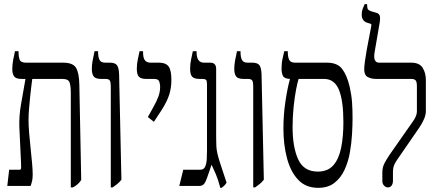

<svg xmlns="http://www.w3.org/2000/svg" viewBox="-20 -893 2103 922"><path d="M15 0 24 -78H75Q81 -78 81.5 -87Q82 -96 81 -111L73 -281Q71 -334 80.5 -390Q90 -446 102 -512V-514H83Q57 -514 48 -526Q39 -538 39 -562Q39 -583 43.5 -606.5Q48 -630 52 -647H69V-644Q69 -620 74.5 -606Q80 -592 105 -592H284Q330 -592 345 -567.5Q360 -543 361 -486L370 -29Q357 -7 330 7H320V-448Q320 -478 314.5 -496Q309 -514 280 -514H135Q134 -506 131 -483.5Q128 -461 125 -431Q122 -401 119.5 -371Q117 -341 117 -317Q117 -290 120 -254Q123 -218 127 -180.5Q131 -143 134 -110Q137 -77 137 -56Q137 -37 134.5 -25.5Q132 -14 127 0Z M512 7V-478Q512 -498 507.5 -506Q503 -514 486 -514H466Q438 -514 429.5 -526.5Q421 -539 421 -562Q421 -581 424.5 -600.5Q428 -620 434 -647H451V-644Q451 -620 457.5 -606Q464 -592 486 -592H508Q533 -592 542 -579.5Q551 -567 552 -535L563 -30Q553 -17 542.5 -9Q532 -1 521 7Z M719 -308 690 -331 715 -376Q732 -406 740.5 -429Q749 -452 749 -477Q749 -488 745 -501Q741 -514 720 -514H683Q656 -514 646.5 -525Q637 -536 637 -563Q637 -586 641.5 -606Q646 -626 650 -647H667V-642Q667 -616 675.5 -604Q684 -592 704 -592H745Q776 -592 789.5 -574Q803 -556 803 -509Q803 -472 793 -439.5Q783 -407 757 -366Z M1038 9Q1026 -35 1016.5 -56.5Q1007 -78 996 -102L975 -41Q968 -20 960 -10Q952 0 936 0H841L860 -78H942Q959 -78 965.5 -93.5Q972 -109 973 -130.5Q974 -152 974 -171V-487Q974 -504 970 -509Q966 -514 949 -514H939Q912 -514 902.5 -525Q893 -536 893 -562Q893 -588 898 -609Q903 -630 906 -647H924V-642Q924 -592 960 -592H990Q1018 -592 1018 -562V-231Q1018 -207 1019 -190Q1020 -173 1024 -155.5Q1028 -138 1036 -113L1068 -16Q1061 -3 1044 9Z M1196 7V-478Q1196 -498 1191.5 -506Q1187 -514 1170 -514H1150Q1122 -514 1113.5 -526.5Q1105 -539 1105 -562Q1105 -581 1108.5 -600.5Q1112 -620 1118 -647H1135V-644Q1135 -620 1141.5 -606Q1148 -592 1170 -592H1192Q1217 -592 1226 -579.5Q1235 -567 1236 -535L1247 -30Q1237 -17 1226.5 -9Q1216 -1 1205 7Z M1508 9Q1448 9 1411.5 -30Q1375 -69 1358 -134Q1341 -199 1341 -276Q1341 -341 1350.5 -405Q1360 -469 1372 -512V-514Q1345 -515 1338.5 -529Q1332 -543 1332 -562Q1332 -590 1336.5 -609.5Q1341 -629 1345 -647H1362V-644Q1362 -620 1368.5 -606Q1375 -592 1398 -592H1551Q1600 -592 1623 -562Q1646 -532 1659 -477Q1668 -437 1670.5 -402Q1673 -367 1673 -325Q1673 -292 1670.5 -248.5Q1668 -205 1660 -160Q1652 -115 1634 -76.5Q1616 -38 1585.5 -14.5Q1555 9 1508 9ZM1385 -283Q1385 -186 1412 -127.5Q1439 -69 1506 -69Q1554 -69 1580.5 -99Q1607 -129 1618 -182.5Q1629 -236 1629 -306Q1629 -410 1607.5 -462Q1586 -514 1536 -514H1414Q1409 -500 1402 -464Q1395 -428 1390 -380Q1385 -332 1385 -283Z M1843 7Q1833 7 1824.5 -1.5Q1816 -10 1816 -24V-65Q1816 -89 1826 -108.5Q1836 -128 1851 -150L1965 -313Q1982 -338 1982 -358V-478Q1982 -501 1975.5 -507.5Q1969 -514 1955 -514H1786Q1763 -514 1746 -523Q1729 -532 1729 -560Q1729 -574 1732.5 -599.5Q1736 -625 1741.5 -655.5Q1747 -686 1752.5 -713.5Q1758 -741 1761 -758Q1763 -766 1763.5 -772Q1764 -778 1756 -780L1743 -784Q1717 -792 1717 -824Q1717 -839 1722 -851.5Q1727 -864 1731 -873H1743V-868Q1743 -853 1747.5 -847.5Q1752 -842 1762 -839L1786 -832Q1801 -828 1804 -816Q1807 -804 1802 -777L1779 -643Q1770 -592 1801 -592H1955Q1994 -592 2009.5 -567.5Q2025 -543 2025 -509V-359Q2025 -327 1994 -281L1890 -130Q1880 -117 1873.5 -102Q1867 -87 1867 -67V-24Q1867 -11 1860.5 -2Q1854 7 1843 7Z"/></svg>

Font: Noto Serif Hebrew ExtraCondensed
Style: Regular
Weight: 400
Width: 2
Designer: Monotype Design Team
Foundry: Monotype Imaging Inc.
Version: Version 2.004; ttfautohint (v1.8.4.7-5d5b)